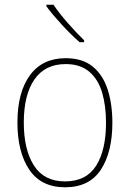

<svg xmlns="http://www.w3.org/2000/svg" viewBox="-20 -785 552 815"><path d="M457 -264Q457 -139 408 -64.5Q359 10 256 10Q155 10 104.5 -64.5Q54 -139 54 -265Q54 -393 107 -465.5Q160 -538 259 -538Q330 -538 373.5 -502.5Q417 -467 437 -405Q457 -343 457 -264ZM81 -265Q81 -150 124 -82.5Q167 -15 256 -15Q346 -15 388 -81.5Q430 -148 430 -264Q430 -336 413.5 -392Q397 -448 359 -480.5Q321 -513 259 -513Q171 -513 126 -447.5Q81 -382 81 -265ZM207 -765Q231 -729 268 -687Q305 -645 337 -614V-606H318Q282 -637 242.5 -680Q203 -723 177 -758V-765Z"/></svg>

Font: Noto Sans SemiCondensed Thin
Style: Regular
Weight: 100
Width: 4
Designer: Monotype Design Team
Foundry: Monotype Imaging Inc.
Version: Version 2.013; ttfautohint (v1.8.4.7-5d5b)